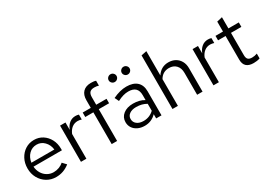

<svg xmlns="http://www.w3.org/2000/svg" viewBox="-9 -1485 3090 2240"><g transform="rotate(-30 1536.0 -365.0)"><path d="M295 10Q227 10 172 -23.5Q117 -57 85 -114.5Q53 -172 53 -244Q53 -316 83.5 -373Q114 -430 166 -463Q218 -496 283 -496Q347 -496 397.5 -463.5Q448 -431 477.5 -375.5Q507 -320 507 -250V-228H124Q128 -178 151.5 -138.5Q175 -99 213.5 -76.5Q252 -54 298 -54Q336 -54 371.5 -67.5Q407 -81 432 -104L478 -55Q436 -22 391 -6Q346 10 295 10ZM126 -280H435Q427 -346 384.5 -389.5Q342 -433 282 -433Q221 -433 178.5 -390.5Q136 -348 126 -280Z M632 0V-488H705V-388Q724 -439 759.5 -467.5Q795 -496 841 -496Q854 -496 865 -494.5Q876 -493 887 -489V-423Q875 -427 861.5 -429.5Q848 -432 836 -432Q791 -432 757.5 -406Q724 -380 705 -333V0Z M1046 0V-428H937V-488H1046V-590Q1046 -662 1084 -701Q1122 -740 1192 -740Q1212 -740 1228.5 -738Q1245 -736 1258 -731V-665Q1242 -670 1229 -672Q1216 -674 1199 -674Q1157 -674 1138 -653.5Q1119 -633 1119 -589V-488H1258V-428H1119V0Z M1490 9Q1438 9 1398 -10Q1358 -29 1335.5 -62.5Q1313 -96 1313 -140Q1313 -205 1363.5 -245Q1414 -285 1496 -285Q1538 -285 1575.5 -276Q1613 -267 1645 -247V-314Q1645 -435 1519 -435Q1485 -435 1449.5 -425Q1414 -415 1371 -393L1344 -449Q1442 -496 1528 -496Q1619 -496 1668 -451.5Q1717 -407 1717 -324V0H1645V-57Q1613 -24 1574 -7.5Q1535 9 1490 9ZM1383 -142Q1383 -99 1416.5 -73Q1450 -47 1505 -47Q1586 -47 1645 -103V-197Q1614 -215 1581 -223.5Q1548 -232 1507 -232Q1451 -232 1417 -207.5Q1383 -183 1383 -142ZM1440 -609Q1418 -609 1402.5 -624.5Q1387 -640 1387 -661Q1387 -682 1402.5 -697.5Q1418 -713 1440 -713Q1462 -713 1477.5 -697.5Q1493 -682 1493 -661Q1493 -640 1477.5 -624.5Q1462 -609 1440 -609ZM1616 -609Q1594 -609 1578.5 -624.5Q1563 -640 1563 -661Q1563 -682 1578.5 -697.5Q1594 -713 1616 -713Q1638 -713 1653.5 -697.5Q1669 -682 1669 -661Q1669 -640 1653.5 -624.5Q1638 -609 1616 -609Z M1865 0V-722L1938 -737V-409Q1994 -496 2093 -496Q2146 -496 2185.5 -473.5Q2225 -451 2247.5 -410.5Q2270 -370 2270 -316V0H2197V-295Q2197 -360 2161.5 -397.5Q2126 -435 2066 -435Q1982 -435 1938 -360V0Z M2417 0V-488H2490V-388Q2509 -439 2544.5 -467.5Q2580 -496 2626 -496Q2639 -496 2650 -494.5Q2661 -493 2672 -489V-423Q2660 -427 2646.5 -429.5Q2633 -432 2621 -432Q2576 -432 2542.5 -406Q2509 -380 2490 -333V0Z M2955 10Q2827 10 2827 -109V-428H2726V-488H2827V-622L2900 -639V-488H3040V-428H2900V-128Q2900 -89 2916.5 -72Q2933 -55 2971 -55Q2990 -55 3005 -58Q3020 -61 3040 -68V-3Q3020 4 2998 7Q2976 10 2955 10Z"/></g></svg>

Font: Red Hat Text VF
Style: Regular
Weight: 400
Designer: Pentagram, MCKL
Foundry: Pentagram, MCKL
Version: Version 1.023